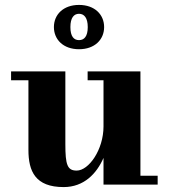

<svg xmlns="http://www.w3.org/2000/svg" viewBox="-20 -750 685 780"><path d="M199 -640C199 -589 237.5 -550 301 -550C364.5 -550 403 -589 403 -640C403 -691 364.5 -730 301 -730C237.5 -730 199 -691 199 -640ZM266 -640C266 -677.5 280 -694 301 -694C322 -694 336.5 -677.5 336.5 -640C336.5 -602 322 -587 301 -587C280 -587 266 -602 266 -640ZM245.5 -460H25V-424H95.5V-141C95.5 -54 123.5 10 238.5 10C321 10 372.5 -44.5 400.5 -108.5V0H620.5V-36H550.5V-460H336V-424H400.5V-236.5C400.5 -141.5 340.5 -57 291.5 -57C253.5 -57 245.5 -80.5 245.5 -164.5Z"/></svg>

Font: Bodoni* 06
Style: Bold
Weight: 700
Version: Version 2.2